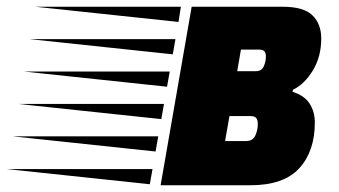

<svg xmlns="http://www.w3.org/2000/svg" viewBox="-272 -549 1006 569"><path d="M204 0 296 -529H566Q628 -529 654 -503.5Q680 -478 680 -435Q680 -381 655 -340Q630 -299 596 -283L595 -277Q630 -266 645.5 -242Q661 -218 661 -186Q661 -101 615 -50.5Q569 0 470 0ZM257 -484 -167 -529H264ZM240 -388 -184 -433H248ZM431 -338H486Q503 -338 509.5 -352Q516 -366 516 -382Q516 -391 512 -396.5Q508 -402 496 -402H442ZM223 -292 -201 -337H231ZM206 -196 -218 -241H214ZM395 -131H457Q477 -131 484.5 -147Q492 -163 492 -182Q492 -193 487.5 -199Q483 -205 470 -205H408ZM189 -100 -235 -145H197ZM172 -3 -252 -48H180Z"/></svg>

Font: Faster One
Style: Regular
Weight: 400
Designer: Eduardo Rodriguez Tunni
Foundry: Eduardo Rodriguez Tunni
Version: Version 1.003; ttfautohint (v1.8.4.7-5d5b);gftools[0.9.23]